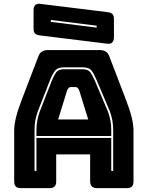

<svg xmlns="http://www.w3.org/2000/svg" viewBox="-20 -981 770 1001"><path d="M170 -303Q170 -330 174.5 -353Q179 -376 186 -396L250 -560Q260 -585 272 -602.5Q284 -620 314 -620H412Q440 -620 452 -602.5Q464 -585 475 -559L544 -396Q551 -376 555.5 -353Q560 -330 560 -303V-272H170ZM330 -510 283 -358H440L393 -510Q389 -519 384.5 -523Q380 -527 374 -527H349Q343 -527 338.5 -523Q334 -519 330 -510ZM560 -90H570V-303Q570 -331 565.5 -354.5Q561 -378 553 -400L484 -563Q472 -592 458.5 -611Q445 -630 412 -630H314Q280 -630 266 -611Q252 -592 241 -564L177 -400Q169 -378 164.5 -354.5Q160 -331 160 -303V-90H170V-262H560ZM273 -36Q273 -17 264.5 -8.5Q256 0 237 0H90Q71 0 62.5 -8.5Q54 -17 54 -36V-300Q54 -330 63.5 -369Q73 -408 93 -460L180 -687Q186 -704 198.5 -712Q211 -720 231 -720H500Q519 -720 531.5 -712Q544 -704 550 -687L637 -460Q657 -408 666.5 -369Q676 -330 676 -300V-36Q676 -17 667.5 -8.5Q659 0 640 0H489Q469 0 459.5 -8.5Q450 -17 450 -36V-176H273ZM540 -753 191 -796Q172 -798 163.5 -805.5Q155 -813 155 -832V-928Q155 -945 163.5 -954Q172 -963 189 -961L538 -918Q557 -916 565.5 -908.5Q574 -901 574 -882V-786Q574 -769 565.5 -760Q557 -751 540 -753ZM245 -867 484 -837V-847L245 -877Z"/></svg>

Font: Bungee Inline
Style: Regular
Weight: 400
Version: Version 1.000;PS 1.0;hotconv 1.0.72;makeotf.lib2.5.5900